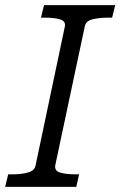

<svg xmlns="http://www.w3.org/2000/svg" viewBox="-40 -730 470 750"><path d="M99 -84 213 -625Q218 -647 195.5 -654Q173 -661 136 -661H120L132 -710H410L398 -661H383Q347 -661 321 -654.5Q295 -648 291 -626L176 -85Q172 -63 194.5 -56Q217 -49 254 -49H269L258 0H-20L-8 -49H7Q43 -49 69 -56Q95 -63 99 -84Z"/></svg>

Font: Roboto Serif 20pt Light
Style: Italic
Weight: 300
Italic angle: -10°
Version: Version 1.007